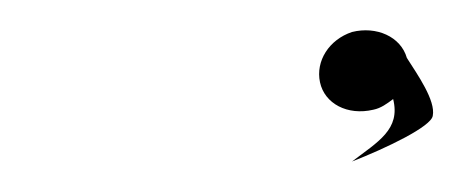

<svg xmlns="http://www.w3.org/2000/svg" viewBox="-20 -473 304 126"><path d="M190 -419C193 -405 208 -397 225 -401C230 -402 234 -405 238 -408C243 -388 228 -380 211 -367C234 -376 263 -390 264 -397C266 -407 254 -424 247 -435C243 -449 227 -456 211 -452C196 -447 187 -433 190 -419Z"/></svg>

Font: Hi. Perspective
Style: Perspective
Weight: 400
Designer: Mew Too, Robert Jablonski
Foundry: Cannot Into Space Fonts
Version: Version 1.996